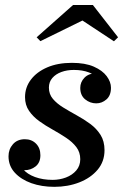

<svg xmlns="http://www.w3.org/2000/svg" viewBox="-20 -714 478 744"><path d="M190.5 10Q141.5 10 101.5 -4.2Q61.5 -18.5 37.2 -45Q13 -71.5 13 -108.5Q13 -135.5 30 -155Q47 -174.5 76.5 -174.5Q102.5 -174.5 119.5 -157.5Q136.5 -140.5 136.5 -112.5Q136.5 -84 118 -69.2Q99.5 -54.5 75 -54.5Q58.5 -54.5 44.5 -61.5Q30.5 -68.5 22.2 -80.8Q14 -93 14 -108.5H51Q51 -80 68.2 -59.5Q85.5 -39 115.8 -28Q146 -17 184 -17Q211 -17 235.5 -26.2Q260 -35.5 275.5 -53.5Q291 -71.5 291 -97Q291 -124 275.8 -144Q260.5 -164 236 -180.2Q211.5 -196.5 184 -211.8Q156.5 -227 132.2 -244.5Q108 -262 92.5 -284.5Q77 -307 77 -337.5Q77 -375.5 99.8 -405.5Q122.5 -435.5 163.2 -453Q204 -470.5 258.5 -470.5Q310 -470.5 343.5 -455.8Q377 -441 393.5 -418.8Q410 -396.5 410 -374Q410 -344 392.5 -328.8Q375 -313.5 353 -313.5Q329 -313.5 310 -329Q291 -344.5 291 -373.5Q291 -396 307.2 -412.8Q323.5 -429.5 350 -429.5Q371 -429.5 390 -414Q409 -398.5 409 -374H377Q377 -392 363.5 -407.8Q350 -423.5 325 -433.2Q300 -443 266 -443Q239.5 -443 217.8 -435Q196 -427 182.8 -411.8Q169.5 -396.5 169.5 -374.5Q169.5 -349 185 -330.8Q200.5 -312.5 225 -297.5Q249.5 -282.5 277.2 -267.2Q305 -252 329.5 -234Q354 -216 369.5 -191.5Q385 -167 385 -132Q385 -88 358.2 -56.2Q331.5 -24.5 287.2 -7.2Q243 10 190.5 10ZM136.5 -554.5 122 -569.5 263 -694.5H340L437.5 -569.5L421.5 -554L299.5 -634.5Z"/></svg>

Font: Bodoni Moda 9pt SemiBold
Style: Italic
Weight: 600
Italic angle: -13°
Designer: Owen Earl
Foundry: indestructible type
Version: Version 2.004